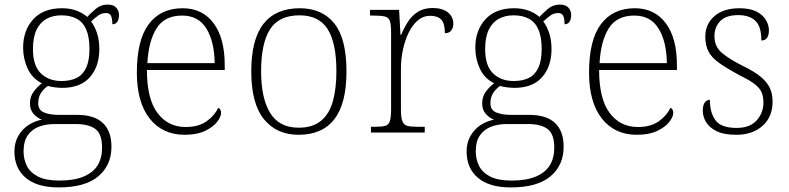

<svg xmlns="http://www.w3.org/2000/svg" viewBox="-20 -579 3446 839"><path d="M236 240Q142 240 92.5 198Q43 156 43 83Q43 43 61 13Q79 -17 106.5 -34Q134 -51 163 -56Q142 -64 126.5 -81.5Q111 -99 111 -128Q111 -158 128.5 -180.5Q146 -203 163 -215Q120 -237 100.5 -280Q81 -323 81 -370Q81 -446 125 -494.5Q169 -543 251 -543Q287 -543 315.5 -532Q344 -521 361 -505Q375 -520 397.5 -539.5Q420 -559 450 -559Q476 -559 488 -545.5Q500 -532 500 -513Q500 -496 493 -484.5Q486 -473 471 -473Q471 -498 465 -510Q459 -522 444 -522Q424 -522 409.5 -511.5Q395 -501 378 -485Q393 -466 403.5 -435.5Q414 -405 414 -364Q414 -289 373 -242Q332 -195 251 -195Q239 -195 218.5 -197.5Q198 -200 190 -204Q172 -192 159.5 -173.5Q147 -155 147 -128Q147 -98 172.5 -87.5Q198 -77 238 -77H317Q392 -77 429.5 -41.5Q467 -6 467 62Q467 143 409.5 191.5Q352 240 236 240ZM239 210Q304 210 345.5 192.5Q387 175 406.5 143.5Q426 112 426 67Q426 6 396.5 -15.5Q367 -37 311 -37H219Q181 -37 150.5 -25.5Q120 -14 101.5 12Q83 38 83 83Q83 117 97.5 146Q112 175 146 192.5Q180 210 239 210ZM248 -225Q288 -225 315 -238.5Q342 -252 356.5 -283Q371 -314 371 -365Q371 -417 357 -449.5Q343 -482 315.5 -497Q288 -512 248 -512Q211 -512 183 -496.5Q155 -481 139.5 -448.5Q124 -416 124 -364Q124 -292 158.5 -258.5Q193 -225 248 -225Z M787 10Q690 10 634 -61Q578 -132 578 -262Q578 -404 630 -473.5Q682 -543 778 -543Q864 -543 913 -478Q962 -413 962 -294V-273H622Q622 -147 668 -85.5Q714 -24 791 -24Q847 -24 882 -48.5Q917 -73 934 -108Q940 -105 943 -99.5Q946 -94 946 -86Q946 -68 928 -45.5Q910 -23 875 -6.5Q840 10 787 10ZM918 -303Q917 -397 882 -454Q847 -511 776 -511Q699 -511 664 -455Q629 -399 624 -303Z M1285 10Q1189 10 1133.5 -58Q1078 -126 1078 -267Q1078 -407 1131.5 -475Q1185 -543 1290 -543Q1387 -543 1440.5 -477Q1494 -411 1494 -267Q1494 -126 1441 -58Q1388 10 1285 10ZM1285 -21Q1346 -21 1382.5 -51Q1419 -81 1434.5 -136.5Q1450 -192 1450 -267Q1450 -392 1411.5 -452Q1373 -512 1289 -512Q1199 -512 1160 -451Q1121 -390 1121 -267Q1121 -150 1160.5 -85.5Q1200 -21 1285 -21Z M1601 0V-25H1619Q1648 -25 1663 -29Q1678 -33 1683.5 -49.5Q1689 -66 1689 -102V-438Q1689 -472 1683.5 -487.5Q1678 -503 1661.5 -507Q1645 -511 1611 -511H1597V-536H1724L1730 -427H1733Q1745 -456 1762 -483Q1779 -510 1805.5 -527Q1832 -544 1871 -544Q1913 -544 1937 -525Q1961 -506 1961 -475Q1961 -458 1952 -446Q1943 -434 1924 -434Q1924 -477 1908 -493.5Q1892 -510 1859 -510Q1830 -510 1806.5 -490.5Q1783 -471 1766.5 -437.5Q1750 -404 1741 -363Q1732 -322 1732 -280V-100Q1732 -65 1738.5 -49Q1745 -33 1760 -29Q1775 -25 1803 -25H1836V0Z M2212 240Q2118 240 2068.5 198Q2019 156 2019 83Q2019 43 2037 13Q2055 -17 2082.5 -34Q2110 -51 2139 -56Q2118 -64 2102.5 -81.5Q2087 -99 2087 -128Q2087 -158 2104.5 -180.5Q2122 -203 2139 -215Q2096 -237 2076.5 -280Q2057 -323 2057 -370Q2057 -446 2101 -494.5Q2145 -543 2227 -543Q2263 -543 2291.5 -532Q2320 -521 2337 -505Q2351 -520 2373.5 -539.5Q2396 -559 2426 -559Q2452 -559 2464 -545.5Q2476 -532 2476 -513Q2476 -496 2469 -484.5Q2462 -473 2447 -473Q2447 -498 2441 -510Q2435 -522 2420 -522Q2400 -522 2385.5 -511.5Q2371 -501 2354 -485Q2369 -466 2379.5 -435.5Q2390 -405 2390 -364Q2390 -289 2349 -242Q2308 -195 2227 -195Q2215 -195 2194.5 -197.5Q2174 -200 2166 -204Q2148 -192 2135.5 -173.5Q2123 -155 2123 -128Q2123 -98 2148.5 -87.5Q2174 -77 2214 -77H2293Q2368 -77 2405.5 -41.5Q2443 -6 2443 62Q2443 143 2385.5 191.5Q2328 240 2212 240ZM2215 210Q2280 210 2321.5 192.5Q2363 175 2382.5 143.5Q2402 112 2402 67Q2402 6 2372.5 -15.5Q2343 -37 2287 -37H2195Q2157 -37 2126.5 -25.5Q2096 -14 2077.5 12Q2059 38 2059 83Q2059 117 2073.5 146Q2088 175 2122 192.5Q2156 210 2215 210ZM2224 -225Q2264 -225 2291 -238.5Q2318 -252 2332.5 -283Q2347 -314 2347 -365Q2347 -417 2333 -449.5Q2319 -482 2291.5 -497Q2264 -512 2224 -512Q2187 -512 2159 -496.5Q2131 -481 2115.5 -448.5Q2100 -416 2100 -364Q2100 -292 2134.5 -258.5Q2169 -225 2224 -225Z M2763 10Q2666 10 2610 -61Q2554 -132 2554 -262Q2554 -404 2606 -473.5Q2658 -543 2754 -543Q2840 -543 2889 -478Q2938 -413 2938 -294V-273H2598Q2598 -147 2644 -85.5Q2690 -24 2767 -24Q2823 -24 2858 -48.5Q2893 -73 2910 -108Q2916 -105 2919 -99.5Q2922 -94 2922 -86Q2922 -68 2904 -45.5Q2886 -23 2851 -6.5Q2816 10 2763 10ZM2894 -303Q2893 -397 2858 -454Q2823 -511 2752 -511Q2675 -511 2640 -455Q2605 -399 2600 -303Z M3198 10Q3143 10 3111 -6Q3079 -22 3065 -46Q3051 -70 3051 -95Q3051 -112 3055.5 -123Q3060 -134 3067 -138.5Q3074 -143 3082 -143Q3082 -87 3106.5 -53.5Q3131 -20 3199 -20Q3257 -20 3286.5 -53Q3316 -86 3316 -131Q3316 -156 3308.5 -174.5Q3301 -193 3279 -210.5Q3257 -228 3214 -249Q3158 -279 3124.5 -302.5Q3091 -326 3076.5 -353Q3062 -380 3062 -418Q3062 -474 3102 -508.5Q3142 -543 3211 -543Q3257 -543 3285.5 -528.5Q3314 -514 3327 -491.5Q3340 -469 3340 -447Q3340 -426 3332 -414Q3324 -402 3307 -402Q3307 -464 3280.5 -488.5Q3254 -513 3206 -513Q3152 -513 3127 -486.5Q3102 -460 3102 -421Q3102 -376 3134 -348.5Q3166 -321 3228 -290Q3279 -265 3306.5 -241.5Q3334 -218 3345 -192.5Q3356 -167 3356 -135Q3356 -68 3312 -29Q3268 10 3198 10Z"/></svg>

Font: Noto Rashi Hebrew ExtraLight
Style: Regular
Weight: 250
Version: Version 1.006